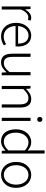

<svg xmlns="http://www.w3.org/2000/svg" viewBox="1338 -2172 848 3563"><g transform="rotate(90 1761.5 -391.0)"><path d="M100 0H158V-358C198 -457 254 -493 301 -493C322 -493 333 -490 350 -484L362 -536C345 -544 329 -547 308 -547C246 -547 194 -501 157 -435H155L148 -534H100Z M653 13C729 13 779 -12 822 -39L799 -82C759 -54 715 -36 658 -36C543 -36 466 -127 463 -256H841C843 -270 844 -285 844 -299C844 -455 767 -547 638 -547C518 -547 404 -440 404 -266C404 -91 515 13 653 13ZM463 -303C474 -425 552 -497 638 -497C732 -497 790 -432 790 -303Z M1139 13C1213 13 1268 -28 1320 -88H1322L1327 0H1377V-534H1318V-143C1258 -71 1213 -39 1152 -39C1070 -39 1036 -90 1036 -200V-534H977V-193C977 -55 1029 13 1139 13Z M1575 0H1633V-399C1695 -463 1739 -495 1800 -495C1883 -495 1918 -443 1918 -333V0H1976V-341C1976 -478 1925 -547 1814 -547C1741 -547 1685 -505 1632 -452H1630L1623 -534H1575Z M2167 0H2225V-534H2167ZM2197 -658C2223 -658 2243 -676 2243 -707C2243 -735 2223 -754 2197 -754C2170 -754 2151 -735 2151 -707C2151 -676 2170 -658 2197 -658Z M2601 13C2671 13 2729 -24 2773 -68H2775L2781 0H2830V-795H2771V-579L2774 -482C2723 -523 2680 -547 2616 -547C2490 -547 2380 -438 2380 -266C2380 -86 2467 13 2601 13ZM2611 -38C2503 -38 2442 -128 2442 -266C2442 -397 2520 -496 2621 -496C2672 -496 2718 -478 2771 -430V-122C2718 -67 2668 -38 2611 -38Z M3226 13C3355 13 3467 -89 3467 -266C3467 -444 3355 -547 3226 -547C3097 -547 2985 -444 2985 -266C2985 -89 3097 13 3226 13ZM3226 -38C3121 -38 3046 -130 3046 -266C3046 -403 3121 -496 3226 -496C3331 -496 3407 -403 3407 -266C3407 -130 3331 -38 3226 -38Z"/></g></svg>

Font: GenYoGothic2 TW L
Style: Regular
Weight: 300
Version: Version 2.100;PS 2.1;hotconv 16.6.51;makeotf.lib2.5.65220 DE